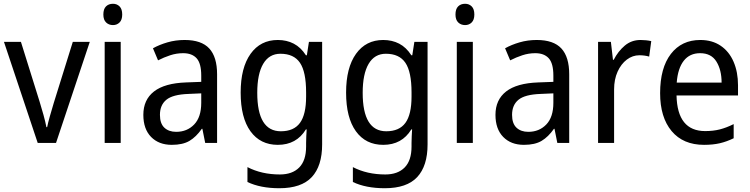

<svg xmlns="http://www.w3.org/2000/svg" viewBox="-20 -758 3979 1018"><path d="M180 0 1 -536H91L190 -219Q200 -187 210.5 -149Q221 -111 226 -84H230Q234 -105 244.5 -142Q255 -179 265 -212L366 -536H456L277 0Z M579 -738Q600 -738 614 -724Q628 -710 628 -681Q628 -653 614 -639Q600 -625 579 -625Q557 -625 542.5 -639Q528 -653 528 -681Q528 -710 542 -724Q556 -738 579 -738ZM620 -536V0H535V-536Z M959 -546Q1048 -546 1089.5 -501Q1131 -456 1131 -364V0H1068L1053 -75H1050Q1020 -32 984.5 -11Q949 10 891 10Q822 10 781 -32Q740 -74 740 -149Q740 -229 796.5 -273Q853 -317 967 -321L1047 -324V-357Q1047 -422 1022.5 -449Q998 -476 951 -476Q916 -476 882.5 -465Q849 -454 818 -438L791 -502Q825 -521 868 -533.5Q911 -546 959 -546ZM979 -260Q896 -257 862 -229Q828 -201 828 -149Q828 -103 851.5 -81Q875 -59 914 -59Q972 -59 1009.5 -98Q1047 -137 1047 -213V-263Z M1453 -546Q1500 -546 1537.5 -526.5Q1575 -507 1602 -465H1607L1618 -536H1688V8Q1688 122 1633 181Q1578 240 1461 240Q1361 240 1292 207V128Q1367 167 1464 167Q1530 167 1566.5 130Q1603 93 1603 19V0Q1603 -14 1604 -36Q1605 -58 1606 -72H1602Q1552 10 1453 10Q1360 10 1308 -62Q1256 -134 1256 -267Q1256 -399 1308.5 -472.5Q1361 -546 1453 -546ZM1467 -473Q1407 -473 1375.5 -419.5Q1344 -366 1344 -266Q1344 -62 1469 -62Q1538 -62 1570.5 -106.5Q1603 -151 1603 -246V-268Q1603 -377 1570.5 -425Q1538 -473 1467 -473Z M2012 -546Q2059 -546 2096.5 -526.5Q2134 -507 2161 -465H2166L2177 -536H2247V8Q2247 122 2192 181Q2137 240 2020 240Q1920 240 1851 207V128Q1926 167 2023 167Q2089 167 2125.5 130Q2162 93 2162 19V0Q2162 -14 2163 -36Q2164 -58 2165 -72H2161Q2111 10 2012 10Q1919 10 1867 -62Q1815 -134 1815 -267Q1815 -399 1867.5 -472.5Q1920 -546 2012 -546ZM2026 -473Q1966 -473 1934.5 -419.5Q1903 -366 1903 -266Q1903 -62 2028 -62Q2097 -62 2129.5 -106.5Q2162 -151 2162 -246V-268Q2162 -377 2129.5 -425Q2097 -473 2026 -473Z M2446 -738Q2467 -738 2481 -724Q2495 -710 2495 -681Q2495 -653 2481 -639Q2467 -625 2446 -625Q2424 -625 2409.5 -639Q2395 -653 2395 -681Q2395 -710 2409 -724Q2423 -738 2446 -738ZM2487 -536V0H2402V-536Z M2826 -546Q2915 -546 2956.5 -501Q2998 -456 2998 -364V0H2935L2920 -75H2917Q2887 -32 2851.5 -11Q2816 10 2758 10Q2689 10 2648 -32Q2607 -74 2607 -149Q2607 -229 2663.5 -273Q2720 -317 2834 -321L2914 -324V-357Q2914 -422 2889.5 -449Q2865 -476 2818 -476Q2783 -476 2749.5 -465Q2716 -454 2685 -438L2658 -502Q2692 -521 2735 -533.5Q2778 -546 2826 -546ZM2846 -260Q2763 -257 2729 -229Q2695 -201 2695 -149Q2695 -103 2718.5 -81Q2742 -59 2781 -59Q2839 -59 2876.5 -98Q2914 -137 2914 -213V-263Z M3376 -546Q3390 -546 3405 -544.5Q3420 -543 3433 -540L3422 -458Q3398 -465 3370 -465Q3334 -465 3303.5 -442Q3273 -419 3254.5 -378Q3236 -337 3236 -284V0H3151V-536H3219L3230 -441H3234Q3257 -486 3292.5 -516Q3328 -546 3376 -546Z M3693 -546Q3756 -546 3801 -515.5Q3846 -485 3869.5 -430.5Q3893 -376 3893 -306V-252H3567Q3571 -63 3719 -63Q3762 -63 3797 -72Q3832 -81 3870 -100V-25Q3833 -7 3796.5 1.5Q3760 10 3713 10Q3602 10 3541 -63Q3480 -136 3480 -264Q3480 -398 3537 -472Q3594 -546 3693 -546ZM3692 -476Q3637 -476 3605.5 -436Q3574 -396 3568 -320H3806Q3806 -387 3778.5 -431.5Q3751 -476 3692 -476Z"/></svg>

Font: Noto Sans Sinhala SemiCondensed
Style: Regular
Weight: 400
Width: 4
Designer: Jelle Bosma - Monotype Design Team
Foundry: Monotype Imaging Inc.
Version: Version 2.006; ttfautohint (v1.8.4.7-5d5b)